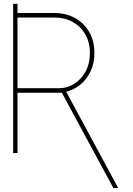

<svg xmlns="http://www.w3.org/2000/svg" viewBox="-20 -795 690 997"><path d="M48.3 -675.8V-775.4H70.8V-675.8ZM48.3 -727.5H261.2Q322.3 -727.5 369.4 -701.4Q416.5 -675.3 443.4 -628.7Q470.2 -582 470.2 -519.5Q470.2 -467.8 450.9 -425.8Q431.6 -383.8 397.2 -355.5Q362.8 -327.1 316.9 -316.4L311 -313.5H59.1V-336.9H287.6Q328.6 -336.9 365 -359.4Q401.4 -381.8 424.1 -423.1Q446.8 -464.4 446.8 -519.5Q446.8 -575.7 422.9 -616.9Q398.9 -658.2 357.2 -681.2Q315.4 -704.1 261.2 -704.1H70.8V0H48.3ZM568.8 181.6 295.4 -324.2H320.8L592.3 178.7V181.6Z"/></svg>

Font: Inter 17pt Thin
Style: Regular
Weight: 250
Version: Version 4.001;git-66647c0bb